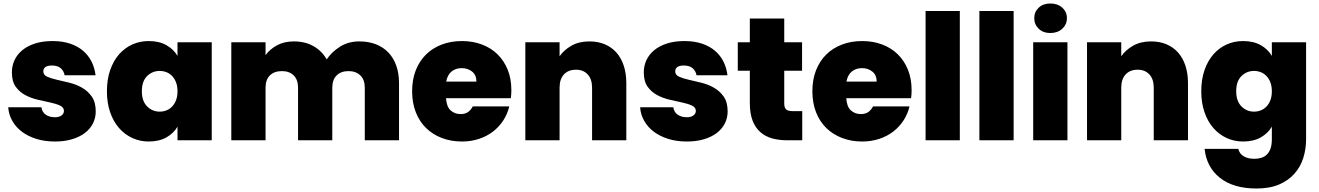

<svg xmlns="http://www.w3.org/2000/svg" viewBox="-20 -803 7552 1099"><path d="M528 -165Q528 -128 512 -96.5Q496 -65 466 -42Q436 -19 392.5 -6Q349 7 295 7Q236 7 188 -8Q140 -23 105.5 -49Q71 -75 50.5 -111Q30 -147 27 -189H217Q221 -161 242 -146.5Q263 -132 294 -132Q319 -132 332.5 -142.5Q346 -153 346 -168Q346 -188 324 -198.5Q302 -209 269 -216Q236 -223 197 -232Q158 -241 125 -258.5Q92 -276 70 -306.5Q48 -337 48 -389Q48 -426 63 -458.5Q78 -491 107.5 -515.5Q137 -540 180.5 -554Q224 -568 281 -568Q338 -568 382 -553Q426 -538 456.5 -511.5Q487 -485 504.5 -449.5Q522 -414 527 -372H350Q345 -398 327 -413Q309 -428 277 -428Q228 -428 228 -394Q228 -374 250 -364Q272 -354 305.5 -346.5Q339 -339 377.5 -329.5Q416 -320 449.5 -301Q483 -282 505.5 -250Q528 -218 528 -165Z M592 -281Q592 -348 610.5 -401.5Q629 -455 661.5 -492Q694 -529 737.5 -548.5Q781 -568 831 -568Q891 -568 932.5 -544.5Q974 -521 996 -483V-561H1192V0H996V-78Q974 -40 932.5 -16.5Q891 7 831 7Q781 7 737.5 -13Q694 -33 661.5 -70Q629 -107 610.5 -160.5Q592 -214 592 -281ZM996 -281Q996 -309 988 -330.5Q980 -352 966 -367Q952 -382 933.5 -389.5Q915 -397 894 -397Q852 -397 822 -367.5Q792 -338 792 -281Q792 -224 822 -194Q852 -164 894 -164Q915 -164 933.5 -171.5Q952 -179 966 -194Q980 -209 988 -230.5Q996 -252 996 -281Z M2068 -301Q2068 -347 2042.5 -371.5Q2017 -396 1975 -396Q1932 -396 1907 -371.5Q1882 -347 1882 -301V0H1686V-301Q1686 -347 1661 -371.5Q1636 -396 1594 -396Q1550 -396 1525 -371.5Q1500 -347 1500 -301V0H1304V-561H1500V-487Q1524 -521 1565 -543.5Q1606 -566 1663 -566Q1726 -566 1774 -539Q1822 -512 1850 -463Q1879 -506 1926.5 -536Q1974 -566 2037 -566Q2090 -566 2132 -549.5Q2174 -533 2203.5 -502Q2233 -471 2248.5 -426.5Q2264 -382 2264 -327V0H2068Z M2623 -413Q2588 -413 2564.5 -393.5Q2541 -374 2534 -336H2707Q2707 -374 2682 -393.5Q2657 -413 2623 -413ZM2895 -194Q2885 -151 2861 -114Q2837 -77 2802 -50Q2767 -23 2721.5 -8Q2676 7 2624 7Q2562 7 2509.5 -13Q2457 -33 2419 -70Q2381 -107 2360 -160.5Q2339 -214 2339 -281Q2339 -348 2360 -401Q2381 -454 2418.5 -491Q2456 -528 2508.5 -548Q2561 -568 2624 -568Q2686 -568 2738 -548.5Q2790 -529 2827.5 -492.5Q2865 -456 2886 -404Q2907 -352 2907 -287Q2907 -263 2904 -241H2533Q2536 -192 2559.5 -171Q2583 -150 2616 -150Q2645 -150 2661.5 -163.5Q2678 -177 2686 -194Z M3369 -301Q3369 -350 3344 -377Q3319 -404 3277 -404Q3233 -404 3208 -377Q3183 -350 3183 -301V0H2987V-561H3183V-481Q3208 -517 3251 -541.5Q3294 -566 3354 -566Q3403 -566 3442 -549.5Q3481 -533 3508.5 -502Q3536 -471 3550.5 -426.5Q3565 -382 3565 -327V0H3369Z M4145 -165Q4145 -128 4129 -96.5Q4113 -65 4083 -42Q4053 -19 4009.5 -6Q3966 7 3912 7Q3853 7 3805 -8Q3757 -23 3722.5 -49Q3688 -75 3667.5 -111Q3647 -147 3644 -189H3834Q3838 -161 3859 -146.5Q3880 -132 3911 -132Q3936 -132 3949.5 -142.5Q3963 -153 3963 -168Q3963 -188 3941 -198.5Q3919 -209 3886 -216Q3853 -223 3814 -232Q3775 -241 3742 -258.5Q3709 -276 3687 -306.5Q3665 -337 3665 -389Q3665 -426 3680 -458.5Q3695 -491 3724.5 -515.5Q3754 -540 3797.5 -554Q3841 -568 3898 -568Q3955 -568 3999 -553Q4043 -538 4073.5 -511.5Q4104 -485 4121.5 -449.5Q4139 -414 4144 -372H3967Q3962 -398 3944 -413Q3926 -428 3894 -428Q3845 -428 3845 -394Q3845 -374 3867 -364Q3889 -354 3922.5 -346.5Q3956 -339 3994.5 -329.5Q4033 -320 4066.5 -301Q4100 -282 4122.5 -250Q4145 -218 4145 -165Z M4272 -398H4203V-561H4272V-697H4469V-561H4571V-398H4469V-210Q4469 -187 4479.5 -177Q4490 -167 4515 -167H4572V0H4487Q4440 0 4401 -10.5Q4362 -21 4333 -46Q4304 -71 4288 -112Q4272 -153 4272 -213Z M4914 -413Q4879 -413 4855.5 -393.5Q4832 -374 4825 -336H4998Q4998 -374 4973 -393.5Q4948 -413 4914 -413ZM5186 -194Q5176 -151 5152 -114Q5128 -77 5093 -50Q5058 -23 5012.5 -8Q4967 7 4915 7Q4853 7 4800.5 -13Q4748 -33 4710 -70Q4672 -107 4651 -160.5Q4630 -214 4630 -281Q4630 -348 4651 -401Q4672 -454 4709.5 -491Q4747 -528 4799.5 -548Q4852 -568 4915 -568Q4977 -568 5029 -548.5Q5081 -529 5118.5 -492.5Q5156 -456 5177 -404Q5198 -352 5198 -287Q5198 -263 5195 -241H4824Q4827 -192 4850.5 -171Q4874 -150 4907 -150Q4936 -150 4952.5 -163.5Q4969 -177 4977 -194Z M5278 -740H5474V0H5278Z M5586 -740H5782V0H5586Z M5894 -561H6090V0H5894ZM5992 -614Q5951 -614 5925.5 -638.5Q5900 -663 5900 -699Q5900 -735 5925.5 -759Q5951 -783 5992 -783Q6034 -783 6060.5 -759Q6087 -735 6087 -699Q6087 -663 6060.5 -638.5Q6034 -614 5992 -614Z M6584 -301Q6584 -350 6559 -377Q6534 -404 6492 -404Q6448 -404 6423 -377Q6398 -350 6398 -301V0H6202V-561H6398V-481Q6423 -517 6466 -541.5Q6509 -566 6569 -566Q6618 -566 6657 -549.5Q6696 -533 6723.5 -502Q6751 -471 6765.5 -426.5Q6780 -382 6780 -327V0H6584Z M6856 -281Q6856 -348 6874.5 -401.5Q6893 -455 6925.5 -492Q6958 -529 7001.5 -548.5Q7045 -568 7095 -568Q7155 -568 7196.5 -544.5Q7238 -521 7260 -483V-561H7456V-6Q7456 50 7440 101Q7424 152 7389.5 191Q7355 230 7301.5 253Q7248 276 7172 276Q7040 276 6963 215Q6886 154 6875 49H7068Q7074 76 7098 91Q7122 106 7160 106Q7181 106 7199 100.5Q7217 95 7230.5 82.5Q7244 70 7252 48.5Q7260 27 7260 -6V-78Q7238 -40 7196.5 -16.5Q7155 7 7095 7Q7045 7 7001.5 -13Q6958 -33 6925.5 -70Q6893 -107 6874.5 -160.5Q6856 -214 6856 -281ZM7260 -281Q7260 -309 7252 -330.5Q7244 -352 7230 -367Q7216 -382 7197.5 -389.5Q7179 -397 7158 -397Q7116 -397 7086 -367.5Q7056 -338 7056 -281Q7056 -224 7086 -194Q7116 -164 7158 -164Q7179 -164 7197.5 -171.5Q7216 -179 7230 -194Q7244 -209 7252 -230.5Q7260 -252 7260 -281Z"/></svg>

Font: SVN-Poppins ExtraBold
Style: Regular
Weight: 800
Designer: Ninad Kale (Devanagari), Jonny Pinhorn (Latin)
Foundry: Indian Type Foundry
Version: Version 3.002 2017; ttfautohint (v1.8.3)